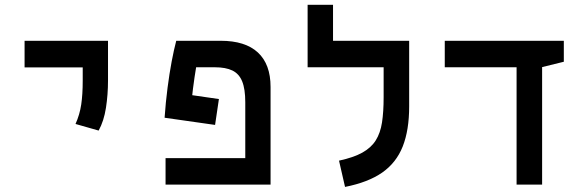

<svg xmlns="http://www.w3.org/2000/svg" viewBox="-20 -752 2384 782"><path d="M381.8 -220.2 287.6 -247.1Q304.7 -285.2 310.8 -326.2Q316.9 -367.2 316.9 -423.8V-585.9H419.9V-423.8Q419.9 -367.2 411.6 -313.2Q403.3 -259.3 381.8 -220.2ZM80.1 -477.5V-585.9H419.9V-477.5Z M1082 -107.9V0H654.3V-107.9ZM871.6 -348.6 856 -243.2 650.4 -272.5 672.4 -377.4ZM1082 -397.9V0H979V-335.4Q979 -389.6 966.3 -420.7Q953.6 -451.7 926.5 -464.8Q899.4 -478 855 -478H778.8Q772.5 -441.4 766.1 -391.8Q759.8 -342.3 753.9 -271.5L650.4 -272.5Q654.8 -335.9 662.4 -394.3Q669.9 -452.6 679.2 -501.7Q688.5 -550.8 697.8 -585.9H878.9Q979 -585.9 1030.5 -538.1Q1082 -490.2 1082 -397.9Z M1646.5 -585.9V-478H1232.9V-585.9ZM1336.4 -546.4H1232.9V-732.4H1336.4ZM1542.5 -585.9H1646.5V-318.4Q1646.5 -222.2 1620.4 -155.8Q1594.2 -89.4 1536.9 -49.3Q1479.5 -9.3 1385.3 9.3L1360.8 -97.7Q1419.9 -110.4 1455.8 -130.4Q1491.7 -150.4 1510.5 -180.4Q1529.3 -210.4 1535.9 -253.4Q1542.5 -296.4 1542.5 -356Z M2084 0V-585.9H2188V0ZM1791.5 -478V-585.9H2276.4V-500.5L2185.1 -478Z"/></svg>

Font: Cascadia Mono Medium
Style: Regular
Weight: 500
Monospace: yes
Designer: Aaron Bell
Foundry: Saja Typeworks
Version: Version 2407.024